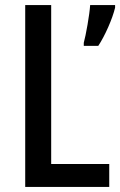

<svg xmlns="http://www.w3.org/2000/svg" viewBox="-20 -734 472 754"><path d="M79 0H409V-90H181V-714H79ZM432 -704V-714H334C332 -678 317 -594 309 -566V-554H366C392 -593 422 -661 432 -704Z"/></svg>

Font: Noto Sans Gujarati UI Condensed Medium
Style: Regular
Weight: 500
Width: 3
Designer: Jelle Bosma - Monotype Design Team, Universal Thirst
Foundry: Monotype Imaging Inc.
Version: Version 2.106